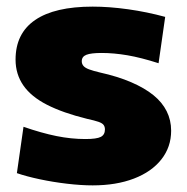

<svg xmlns="http://www.w3.org/2000/svg" viewBox="-20 -550 564 580"><path d="M260 10Q225 10 182.5 5Q140 0 100 -8.5Q60 -17 31 -27L51 -167Q106 -148 150.5 -139Q195 -130 238 -130Q272 -130 284.5 -136.5Q297 -143 297 -159Q297 -167 293 -172.5Q289 -178 277.5 -182Q266 -186 243 -191Q170 -209 122 -233.5Q74 -258 50.5 -292Q27 -326 27 -370Q27 -449 86 -489.5Q145 -530 260 -530Q310 -530 367 -522Q424 -514 479 -499L459 -359Q406 -376 365 -383Q324 -390 287 -390Q255 -390 241 -384.5Q227 -379 227 -365Q227 -357 232 -351Q237 -345 249 -340.5Q261 -336 282 -331Q336 -319 376.5 -301.5Q417 -284 443.5 -262.5Q470 -241 483.5 -214Q497 -187 497 -155Q497 -106 467.5 -68.5Q438 -31 384.5 -10.5Q331 10 260 10Z"/></svg>

Font: M PLUS 1 Black
Style: Regular
Weight: 900
Designer: Coji Morishita
Foundry: UNDERFOREST DESIGN
Version: Version 1.001